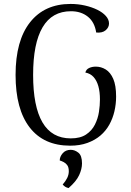

<svg xmlns="http://www.w3.org/2000/svg" viewBox="-20 -726 665 974"><path d="M336 13Q202 13 130.5 -79.5Q59 -172 59 -346Q59 -520 132.5 -613Q206 -706 338 -706Q376 -706 411 -698Q446 -690 473.5 -676.5Q501 -663 517 -645Q533 -627 533 -607Q533 -587 516 -572.5Q499 -558 468 -561Q460 -614 425.5 -641.5Q391 -669 340 -669Q244 -669 196 -587.5Q148 -506 148 -346Q148 -186 195.5 -105Q243 -24 339 -24Q387 -24 416.5 -43.5Q446 -63 461.5 -94Q477 -125 482 -158.5Q487 -192 487 -221Q487 -260 479 -288.5Q471 -317 455 -335Q439 -353 413 -358Q417 -374 432 -381Q447 -388 466 -388Q493 -388 516.5 -373.5Q540 -359 554.5 -326Q569 -293 569 -236Q569 -198 560.5 -161.5Q552 -125 534.5 -93.5Q517 -62 489.5 -38.5Q462 -15 423.5 -1Q385 13 336 13ZM328 228Q318 226 311 221.5Q304 217 298 210Q313 193 321 176.5Q329 160 329 143Q329 123 321.5 112.5Q314 102 303.5 96.5Q293 91 283 88Q283 69 298 51.5Q313 34 339 34Q359 34 377.5 48.5Q396 63 396 103Q396 131 381.5 162.5Q367 194 328 228Z"/></svg>

Font: Arima
Style: Regular
Weight: 400
Designer: Joana Correia and Natanael Gama
Foundry: NDISCOVER
Version: Version 1.101;gftools[0.9.23]